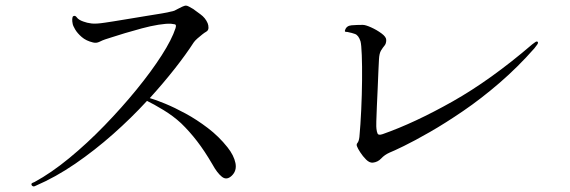

<svg xmlns="http://www.w3.org/2000/svg" viewBox="-20 -682 2040 687"><path d="M794 -155Q817 -126 822.5 -98.5Q828 -71 809 -53Q791 -36 774 -49.5Q757 -63 740 -94Q712 -142 685 -177Q658 -212 628 -241Q600 -267 564.5 -288.5Q529 -310 506 -321Q450 -260 384.5 -202Q319 -144 249 -96Q179 -48 107 -17Q102 -14 98 -15.5Q94 -17 93 -20Q91 -25 96 -27.5Q101 -30 104 -31Q163 -63 227.5 -116Q292 -169 354 -233Q416 -297 469 -362Q522 -427 558.5 -484Q595 -541 608 -581Q612 -594 605.5 -595Q599 -596 592 -597Q575 -598 547 -593.5Q519 -589 487.5 -580.5Q456 -572 427.5 -563.5Q399 -555 379.5 -548.5Q360 -542 356 -541Q347 -538 336 -532.5Q325 -527 313 -530Q288 -536 272.5 -549.5Q257 -563 249 -576.5Q241 -590 240 -597Q238 -606 238.5 -614Q239 -622 242 -624Q249 -628 255 -619.5Q261 -611 278 -605Q291 -600 307.5 -598Q324 -596 356 -601Q362 -602 385.5 -605.5Q409 -609 440.5 -614.5Q472 -620 504 -625Q536 -630 559.5 -634Q583 -638 589 -640Q600 -642 604.5 -644Q609 -646 616 -650Q623 -654 632 -658Q641 -662 645 -662Q649 -662 656 -658.5Q663 -655 671 -650Q679 -644 697 -631Q715 -618 723 -599Q726 -592 726 -582.5Q726 -573 717 -568Q713 -566 704 -559Q695 -552 686 -544Q677 -536 673 -530Q646 -488 605.5 -436.5Q565 -385 516 -331Q537 -325 571 -311Q605 -297 644.5 -275.5Q684 -254 723.5 -224Q763 -194 794 -155Z M1314 -100Q1302 -99 1290 -111Q1278 -123 1269 -137Q1260 -151 1258 -157Q1254 -165 1259 -170.5Q1264 -176 1266 -192Q1270 -235 1272.5 -289Q1275 -343 1275.5 -395Q1276 -447 1274.5 -485Q1273 -523 1270 -534Q1263 -556 1250 -560.5Q1237 -565 1230 -566Q1224 -568 1218 -568Q1212 -568 1215 -575Q1220 -590 1238 -591.5Q1256 -593 1278 -593Q1288 -593 1308 -584Q1328 -575 1345 -562.5Q1362 -550 1362 -539Q1362 -526 1356 -519Q1350 -512 1343.5 -501.5Q1337 -491 1336 -469Q1335 -456 1334 -428.5Q1333 -401 1331.5 -367.5Q1330 -334 1328.5 -302Q1327 -270 1326.5 -247.5Q1326 -225 1327 -221Q1328 -211 1331 -204Q1334 -197 1349 -202Q1463 -242 1599.5 -319Q1736 -396 1884 -523Q1886 -524 1893.5 -530Q1901 -536 1904 -532Q1907 -529 1901.5 -521.5Q1896 -514 1892 -509Q1833 -442 1767.5 -385.5Q1702 -329 1637.5 -285Q1573 -241 1518 -209.5Q1463 -178 1425 -159.5Q1387 -141 1374 -136Q1356 -128 1344 -115Q1332 -102 1314 -100Z"/></svg>

Font: Shippori Mincho TTF
Style: Regular
Weight: 400
Version: Version 2.100